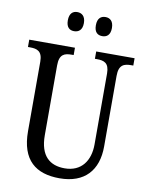

<svg xmlns="http://www.w3.org/2000/svg" viewBox="-98 -980 813 1059"><g transform="rotate(10 308.0 -450.0)"><path d="M406 -803C430 -803 451 -816 451 -856C451 -896 430 -910 406 -910C381 -910 361 -896 361 -856C361 -816 381 -803 406 -803ZM248 -803C272 -803 294 -816 294 -856C294 -896 272 -910 248 -910C224 -910 204 -896 204 -856C204 -816 224 -803 248 -803ZM310 10C450 10 522 -72 522 -205V-601C522 -664 552 -673 592 -673H603V-714H388V-673H399C439 -673 468 -664 468 -605V-207C468 -117 422 -49 328 -49C246 -49 189 -93 189 -210V-601C189 -664 218 -673 258 -673H269V-714H13V-673H25C64 -673 94 -664 94 -605V-216C94 -53 177 10 310 10Z"/></g></svg>

Font: Noto Serif Bengali Condensed
Style: Regular
Weight: 400
Width: 3
Designer: Juan Bruce, Universal Thirst, Indian Type Foundry and the Monotype Design Team.
Foundry: Monotype Imaging Inc.
Version: Version 2.003